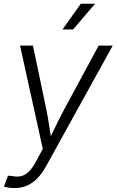

<svg xmlns="http://www.w3.org/2000/svg" viewBox="-32 -773 607 1000"><path d="M-11.7 199.2 9.8 142.1 30.8 143.6Q56.2 149.4 77.4 144.5Q98.6 139.6 117.7 121.3Q136.7 103 155.3 68.4L190.9 2.4L72.3 -535.6H139.6L209.5 -202.1Q218.3 -158.7 224.6 -115.2Q231 -71.8 237.8 -30.3H216.3Q237.3 -71.8 257.8 -115.2Q278.3 -158.7 301.8 -202.1L481.9 -535.6H555.2L208.5 91.8Q187.5 130.4 162.4 156Q137.2 181.6 107.9 194.1Q78.6 206.5 44.9 206.5Q28.3 206.5 13.7 204.3Q-1 202.1 -11.7 199.2ZM293.5 -619.6 388.7 -753.4H462.9L348.6 -619.6Z"/></svg>

Font: Inter 20pt Light
Style: Italic
Weight: 300
Italic angle: -9.3988°
Version: Version 4.001;git-66647c0bb